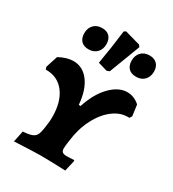

<svg xmlns="http://www.w3.org/2000/svg" viewBox="-188 -882 897 993"><g transform="rotate(30 260.5 -385.5)"><path d="M517 -412 508 -398Q458 -401 413.5 -368Q369 -335 338 -275Q307 -215 298 -140L294 -109Q293 -103 293 -92Q293 -76 301 -70Q309 -64 328 -64L370 -66L372 -61L357 4Q271 0 204 0Q174 0 52 6L66 -61Q100 -63 117.5 -69.5Q135 -76 142.5 -89.5Q150 -103 154 -130L160 -175Q161 -184 161 -202Q161 -293 120.5 -346Q80 -399 9 -398L4 -412L27 -483Q73 -508 112 -508Q168 -508 204.5 -459.5Q241 -411 248 -325H259Q286 -409 334 -458.5Q382 -508 434 -508Q474 -508 508 -478ZM300 -556 284 -550 229 -566Q247 -669 259 -770L270 -777L362 -751L370 -740ZM87 -661Q87 -692 105.5 -711Q124 -730 155 -730Q184 -730 199.5 -713.5Q215 -697 215 -668Q215 -637 196.5 -618Q178 -599 147 -599Q118 -599 102.5 -615.5Q87 -632 87 -661ZM370 -661Q370 -692 388.5 -711Q407 -730 438 -730Q467 -730 483 -713.5Q499 -697 499 -668Q499 -637 480.5 -618Q462 -599 431 -599Q401 -599 385.5 -615.5Q370 -632 370 -661Z"/></g></svg>

Font: Alegreya SC ExtraBold
Style: Italic
Weight: 800
Italic angle: -7°
Designer: Juan Pablo del Peral
Foundry: Huerta Tipografica
Version: Version 2.007; ttfautohint (v1.6)